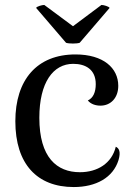

<svg xmlns="http://www.w3.org/2000/svg" viewBox="-20 -743 547 776"><path d="M159 -723C150 -723 128 -717 126 -711L247 -570C259 -566 290 -566 302 -570L423 -711C420 -717 399 -723 390 -723L275 -637ZM278 13C368 13 437 -25 459 -96C469 -130 461 -144 448 -150C432 -83 374 -47 303 -47C210 -47 139 -106 139 -267C139 -410 195 -485 276 -485C326 -485 367 -462 367 -403C367 -371 357 -347 335 -337C347 -322 367 -316 386 -316C428 -316 458 -348 458 -396C458 -468 398 -523 285 -523C129 -523 42 -420 42 -253C42 -80 130 13 278 13Z"/></svg>

Font: Arima Koshi Medium
Style: Regular
Weight: 500
Designer: Joana Correia and Natanael Gama
Foundry: NDISCOVER
Version: Version 1.019;PS 001.019;hotconv 1.0.88;makeotf.lib2.5.64775